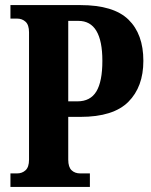

<svg xmlns="http://www.w3.org/2000/svg" viewBox="-20 -734 594 754"><path d="M21 0V-53H47Q67 -53 80.5 -65.5Q94 -78 94 -107V-607Q94 -636 80.5 -648.5Q67 -661 47 -661H21V-714H296Q426 -714 484.5 -657Q543 -600 543 -495Q543 -393 484 -334Q425 -275 296 -275H248V-107Q248 -78 261 -65.5Q274 -53 295 -53H333V0ZM248 -336H284Q335 -336 358.5 -375Q382 -414 382 -495Q382 -652 288 -652H248Z"/></svg>

Font: Noto Serif ExtraCondensed ExtraBold
Style: Regular
Weight: 800
Width: 2
Designer: Monotype Design Team
Foundry: Monotype Imaging Inc.
Version: Version 2.013; ttfautohint (v1.8.4.7-5d5b)